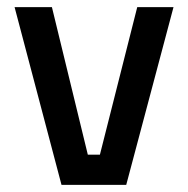

<svg xmlns="http://www.w3.org/2000/svg" viewBox="-20 -520 528 540"><path d="M21 -500H126L227 -85H261L366 -500H468L335 0H153Z"/></svg>

Font: TitilliumText
Style: Medium
Weight: 500
Designer: Accademia di Belle Arti di Urbino and others
Foundry: Accademia di Belle Arti di Urbino and others.
Version: Version 60.001